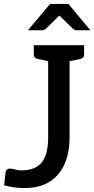

<svg xmlns="http://www.w3.org/2000/svg" viewBox="-20 -949 480 977"><path d="M104 8Q55 8 1 -6L8 -70Q11 -91 30 -91Q36 -91 42.5 -90Q49 -89 56 -87Q65 -84 73 -83Q81 -82 89 -82Q160 -82 192.5 -122.5Q225 -163 225 -249V-719H334V-251Q334 -171 308 -113Q282 -55 231 -23.5Q180 8 104 8ZM253 -719 242 -634 172 -649Q162 -651 157 -657Q152 -663 152 -673V-719ZM408 -719V-673Q408 -663 403 -657Q398 -651 388 -649L318 -634L307 -719ZM122 -795 235 -929H328L440 -795H374Q361 -795 352 -802L282 -870L213 -802Q210 -799 204 -797Q198 -795 191 -795Z"/></svg>

Font: Aleo Medium
Style: Regular
Weight: 500
Designer: Alessio Laiso
Foundry: Alessio Laiso
Version: Version 2.001;gftools[0.9.29]